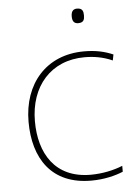

<svg xmlns="http://www.w3.org/2000/svg" viewBox="-53 -762 577 813"><g transform="rotate(-5 236.0 -355.5)"><path d="M305 -721C285 -721 280 -706 280 -690C280 -673 285 -659 305 -659C329 -659 332 -673 332 -690C332 -706 329 -721 305 -721ZM302 10C357 10 405 -2 438 -16V-41C399 -25 350 -15 302 -15C150 -15 86 -125 86 -261C86 -409 175 -513 319 -513C357 -513 397 -507 437 -489L442 -514C405 -530 367 -538 319 -538C157 -538 59 -422 59 -261C59 -106 133 10 302 10Z"/></g></svg>

Font: Noto Sans Arabic Thin
Style: Regular
Weight: 100
Designer: Monotype Design Team, Nadine Chahine, Nizar Qandah and Khaled Hosny
Foundry: Monotype Imaging Inc.
Version: Version 2.012